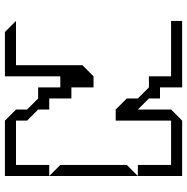

<svg xmlns="http://www.w3.org/2000/svg" viewBox="-10 -750 760 780"><g transform="rotate(-90 370.0 -360.0)"><path d="M45 -180V-540L90 -495V-225ZM45 0V-180H90V-45H270V-270H315L360 -225V-180L405 -135H450V-45H675V0H405V-90H360V-135L315 -180V-45L270 0ZM45 -540V-720H270L315 -675V-630L360 -585H405V-495H450V-720H630L675 -675H495V-405L450 -360H405V-450H360V-540H315V-585L270 -630V-675H90V-540Z"/></g></svg>

Font: Rubik Iso
Style: Regular
Weight: 400
Designer: Hubert and Fischer, NaN
Foundry: Hubert and Fischer, NaN
Version: Version 2.200